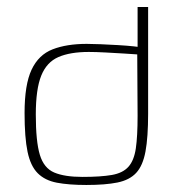

<svg xmlns="http://www.w3.org/2000/svg" viewBox="-20 -525 499 547"><path d="M50 -203Q50 -284 70 -326.5Q90 -369 130 -384.5Q170 -400 227 -400Q243 -400 267 -399Q291 -398 316.5 -396.5Q342 -395 360.5 -393Q379 -391 385 -390L372 -382V-505H402V-201Q402 -134 394.5 -93.5Q387 -53 368 -32.5Q349 -12 314.5 -5Q280 2 226 2Q176 2 142 -4.5Q108 -11 87.5 -31.5Q67 -52 58.5 -92.5Q50 -133 50 -203ZM215 -21Q267 -21 298.5 -26.5Q330 -32 346 -50Q362 -68 367 -102.5Q372 -137 372 -195L371 -370Q358 -371 333 -372.5Q308 -374 280.5 -375.5Q253 -377 233 -377Q180 -377 146.5 -362.5Q113 -348 97.5 -309.5Q82 -271 82 -199Q82 -122 93.5 -84Q105 -46 134.5 -33.5Q164 -21 215 -21Z"/></svg>

Font: Genos Thin ExtraLight
Style: Regular
Weight: 250
Version: Version 1.010